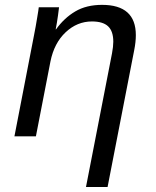

<svg xmlns="http://www.w3.org/2000/svg" viewBox="-20 -558 640 786"><path d="M332 207.5 438.5 -339.4Q443.8 -367.7 443.8 -387.2Q443.8 -430.2 422.6 -450.2Q401.4 -470.2 356.4 -470.2Q295.9 -470.2 248.8 -426Q201.7 -381.8 186.5 -306.2L127 0H39.1L119.6 -415.5Q123 -432.1 126.2 -450.4Q129.4 -468.8 132.1 -485.1Q134.8 -501.5 136.7 -513.2Q138.7 -524.9 138.7 -528.3H221.7Q221.7 -525.4 217.5 -495.4Q213.4 -465.3 208 -438H209.5Q242.7 -484.4 288.1 -511.2Q333.5 -538.1 397.9 -538.1Q536.1 -538.1 536.1 -414.1Q536.1 -386.2 529.3 -352.1L420.4 207.5Z"/></svg>

Font: Liberation Mono
Style: Italic
Weight: 400
Italic angle: -12°
Monospace: yes
Designer: Steve Matteson
Foundry: Ascender Corporation
Version: Version 2.1.5